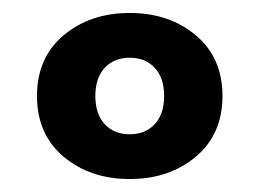

<svg xmlns="http://www.w3.org/2000/svg" viewBox="-20 -820 401 296"><path d="M37 -672Q37 -731 78 -765.5Q119 -800 180 -800Q241 -800 282 -765.5Q323 -731 323 -672Q323 -613 282 -578.5Q241 -544 180 -544Q119 -544 78 -578.5Q37 -613 37 -672ZM233 -672Q233 -700 218.5 -715.5Q204 -731 180 -731Q156 -731 141.5 -715.5Q127 -700 127 -672Q127 -644 141.5 -628.5Q156 -613 180 -613Q204 -613 218.5 -628.5Q233 -644 233 -672Z"/></svg>

Font: Maitree
Style: Bold
Weight: 700
Designer: CadsonDemak Team
Foundry: CadsonDemak
Version: Version 1.002